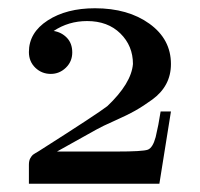

<svg xmlns="http://www.w3.org/2000/svg" viewBox="-20 -792 484 465"><path d="M50 -347V-393Q50 -403 53.5 -409Q57 -415 59.5 -417Q62 -419 74 -426Q217 -517 240 -535Q298 -590 302 -637Q302 -681 271.5 -711Q241 -741 191 -741Q146 -741 110 -717Q129 -714 142 -700.5Q155 -687 155 -665Q155 -643 139.5 -628Q124 -613 103 -613Q81 -613 65.5 -628Q50 -643 50 -666Q50 -713 95.5 -742.5Q141 -772 210 -772Q290 -772 342 -734.5Q394 -697 394 -637Q394 -610 382.5 -588.5Q371 -567 349 -551Q327 -535 307.5 -524Q288 -513 257.5 -499.5Q227 -486 213 -478L118 -425H262Q326 -425 338 -429.5Q350 -434 357 -460Q364 -489 369 -522H394L366 -347Z"/></svg>

Font: CMU Serif
Style: Roman
Weight: 500
Version: Version 0.7.0